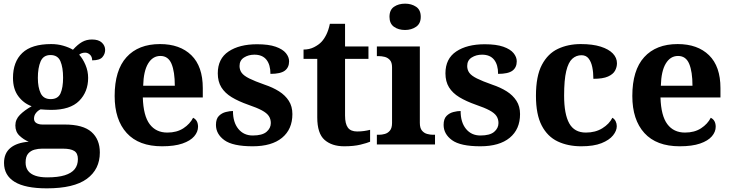

<svg xmlns="http://www.w3.org/2000/svg" viewBox="-20 -790 4002 1050"><path d="M236 240Q118 240 60 204.5Q2 169 2 101Q2 48 37 19Q72 -10 137 -15Q110 -26 87 -47.5Q64 -69 64 -104Q64 -137 89 -162Q114 -187 153 -209Q109 -225 80 -264Q51 -303 51 -364Q51 -452 102 -500.5Q153 -549 260 -549Q295 -549 326 -540Q357 -531 379 -518Q405 -547 429 -560.5Q453 -574 483 -574Q519 -574 537 -557Q555 -540 555 -517Q555 -495 540 -477.5Q525 -460 484 -460Q484 -480 472 -491Q460 -502 446 -502Q426 -502 413 -491Q433 -469 447.5 -435Q462 -401 462 -364Q462 -288 413 -238.5Q364 -189 260 -189Q249 -189 230 -190Q211 -191 202 -192Q188 -186 177 -172.5Q166 -159 166 -141Q166 -125 179 -117Q192 -109 213 -109H334Q434 -109 480 -68.5Q526 -28 526 44Q526 136 455 188Q384 240 236 240ZM238 180Q297 180 334 168.5Q371 157 388.5 135Q406 113 406 80Q406 48 386 35.5Q366 23 325 23H209Q189 23 168.5 28.5Q148 34 134 50Q120 66 120 99Q120 126 133.5 144Q147 162 173.5 171Q200 180 238 180ZM257 -248Q297 -248 311 -279.5Q325 -311 325 -365Q325 -421 310.5 -455Q296 -489 256 -489Q217 -489 202 -454Q187 -419 187 -364Q187 -312 202.5 -280Q218 -248 257 -248Z M866 10Q739 10 673 -62.5Q607 -135 607 -265Q607 -406 672 -477.5Q737 -549 855 -549Q964 -549 1026.5 -488Q1089 -427 1089 -308V-257H761Q764 -157 798.5 -111Q833 -65 895 -65Q947 -65 983 -88.5Q1019 -112 1036 -146Q1050 -139 1056.5 -126.5Q1063 -114 1063 -97Q1063 -69 1042 -44.5Q1021 -20 977.5 -5Q934 10 866 10ZM936 -321Q936 -398 918 -441Q900 -484 857 -484Q815 -484 790 -442.5Q765 -401 763 -321Z M1362 10Q1253 10 1207 -23.5Q1161 -57 1161 -107Q1161 -140 1177 -156Q1193 -172 1215 -177.5Q1237 -183 1254 -183Q1254 -121 1283.5 -85Q1313 -49 1362 -49Q1414 -49 1437.5 -69Q1461 -89 1461 -117Q1461 -139 1450 -155.5Q1439 -172 1412 -186.5Q1385 -201 1338 -217Q1284 -236 1247 -258.5Q1210 -281 1190.5 -312.5Q1171 -344 1171 -389Q1171 -469 1230 -508.5Q1289 -548 1386 -548Q1449 -548 1487.5 -534.5Q1526 -521 1543.5 -499.5Q1561 -478 1561 -455Q1561 -421 1537.5 -403.5Q1514 -386 1459 -386Q1459 -436 1437 -463.5Q1415 -491 1371 -491Q1339 -491 1314.5 -475.5Q1290 -460 1290 -429Q1290 -408 1301.5 -392Q1313 -376 1343 -361Q1373 -346 1427 -327Q1472 -312 1506 -290.5Q1540 -269 1559.5 -238.5Q1579 -208 1579 -166Q1579 -83 1522.5 -36.5Q1466 10 1362 10Z M1862 10Q1795 10 1755 -25Q1715 -60 1715 -148V-468H1640V-519Q1672 -519 1697.5 -532Q1723 -545 1738 -561Q1753 -577 1765 -601.5Q1777 -626 1784 -660H1867V-536H1995V-468H1867V-158Q1867 -113 1882.5 -92Q1898 -71 1933 -71Q1953 -71 1970.5 -73.5Q1988 -76 2004 -80V-15Q1988 -8 1951.5 1Q1915 10 1862 10Z M2041 0V-53H2053Q2068 -53 2084.5 -57.5Q2101 -62 2112.5 -75.9Q2124 -89.8 2124 -117.7V-422Q2124 -448.9 2112 -462Q2100 -475 2083.5 -479Q2067 -483 2053 -483H2041V-536H2276V-118Q2276 -90 2287.5 -76Q2299 -62 2316 -57.5Q2333 -53 2347 -53H2359V0ZM2195.1 -626Q2159 -626 2134.5 -643.5Q2110 -661 2110 -698Q2110 -736 2134.8 -753Q2159.5 -770 2195.5 -770Q2230 -770 2255.5 -753Q2281 -736 2281 -698Q2281 -661 2255.4 -643.5Q2229.8 -626 2195.1 -626Z M2607 10Q2498 10 2452 -23.5Q2406 -57 2406 -107Q2406 -140 2422 -156Q2438 -172 2460 -177.5Q2482 -183 2499 -183Q2499 -121 2528.5 -85Q2558 -49 2607 -49Q2659 -49 2682.5 -69Q2706 -89 2706 -117Q2706 -139 2695 -155.5Q2684 -172 2657 -186.5Q2630 -201 2583 -217Q2529 -236 2492 -258.5Q2455 -281 2435.5 -312.5Q2416 -344 2416 -389Q2416 -469 2475 -508.5Q2534 -548 2631 -548Q2694 -548 2732.5 -534.5Q2771 -521 2788.5 -499.5Q2806 -478 2806 -455Q2806 -421 2782.5 -403.5Q2759 -386 2704 -386Q2704 -436 2682 -463.5Q2660 -491 2616 -491Q2584 -491 2559.5 -475.5Q2535 -460 2535 -429Q2535 -408 2546.5 -392Q2558 -376 2588 -361Q2618 -346 2672 -327Q2717 -312 2751 -290.5Q2785 -269 2804.5 -238.5Q2824 -208 2824 -166Q2824 -83 2767.5 -36.5Q2711 10 2607 10Z M3159 10Q3086 10 3030 -16.5Q2974 -43 2942.5 -103.5Q2911 -164 2911 -266Q2911 -374 2943.5 -435.5Q2976 -497 3031.5 -523Q3087 -549 3156 -549Q3221 -549 3265 -535Q3309 -521 3331.5 -497.5Q3354 -474 3354 -444Q3354 -423 3343.5 -403.5Q3333 -384 3305 -371.5Q3277 -359 3225 -359Q3225 -394 3219 -423Q3213 -452 3199 -470Q3185 -488 3160 -488Q3131 -488 3109.5 -468.5Q3088 -449 3076.5 -401Q3065 -353 3065 -267Q3065 -166 3093 -115.5Q3121 -65 3184 -65Q3236 -65 3274 -88.5Q3312 -112 3329 -146Q3341 -139 3347 -126.5Q3353 -114 3353 -100Q3353 -75 3332.5 -49.5Q3312 -24 3269.5 -7Q3227 10 3159 10Z M3697 10Q3570 10 3504 -62.5Q3438 -135 3438 -265Q3438 -406 3503 -477.5Q3568 -549 3686 -549Q3795 -549 3857.5 -488Q3920 -427 3920 -308V-257H3592Q3595 -157 3629.5 -111Q3664 -65 3726 -65Q3778 -65 3814 -88.5Q3850 -112 3867 -146Q3881 -139 3887.5 -126.5Q3894 -114 3894 -97Q3894 -69 3873 -44.5Q3852 -20 3808.5 -5Q3765 10 3697 10ZM3767 -321Q3767 -398 3749 -441Q3731 -484 3688 -484Q3646 -484 3621 -442.5Q3596 -401 3594 -321Z"/></svg>

Font: Noto Serif Khojki
Style: Regular
Weight: 400
Designer: Juan Bruce
Version: Version 2.002